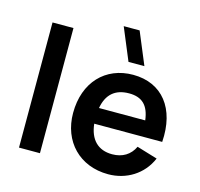

<svg xmlns="http://www.w3.org/2000/svg" viewBox="-115 -927 1113 1067"><g transform="rotate(15 441.0 -393.0)"><path d="M80 0H200.5V-720H80Z M596 15C700 15 793 -41 834.5 -139L715.5 -175C692 -125 648 -98 589 -98C507 -98 459 -147.5 449.5 -236.5H840.5C854.5 -431 756.5 -555 589 -555C430 -555 320.5 -441 320.5 -264C320.5 -100 432 15 596 15ZM452.5 -327.5C466.5 -407.5 513 -449.5 594 -449.5C668.5 -449.5 708 -412 718.5 -327.5ZM467.5 -802.5 544.5 -617.5H636L559 -802.5Z"/></g></svg>

Font: Manrope
Style: Bold
Weight: 700
Designer: Mikhail Sharanda
Foundry: Mikhail Sharanda
Version: Version 4.505;FEAKit 1.0